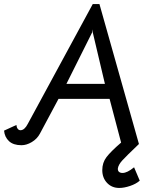

<svg xmlns="http://www.w3.org/2000/svg" viewBox="-35 -708 786 948"><path d="M655 184Q637 200 607.5 210Q578 220 554 220Q517 220 493.5 195Q470 170 470 132Q470 95 491 67.5Q512 40 563 -4L506 -220H254L162 -48Q148 -22 122 -6.5Q96 9 71 9Q31 9 9.5 -11Q-12 -31 -15 -63L46 -91Q47 -79 52.5 -72Q58 -65 66 -65Q86 -65 102 -96L423 -688H456L651 3Q587 64 568.5 84.5Q550 105 547 123Q546 135 552.5 140.5Q559 146 570 146Q593 146 627 118ZM293 -294H483L423 -548V-563L420 -548Z"/></svg>

Font: Bellota
Style: Bold Italic
Weight: 700
Italic angle: -7.5°
Designer: Kemie Guaida
Foundry: Kemie Guaida
Version: Version 4.001